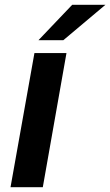

<svg xmlns="http://www.w3.org/2000/svg" viewBox="-20 -783 461 803"><path d="M159 0H24L124 -561H258ZM245 -615H141L282 -763H421Z"/></svg>

Font: Open Sauce Sans
Style: Bold Italic
Weight: 700
Italic angle: -10°
Designer: Alfredo Marco Pradil
Foundry: Creative Sauce Fz LLC
Version: Version 1.477